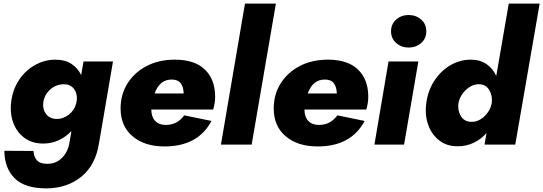

<svg xmlns="http://www.w3.org/2000/svg" viewBox="-20 -800 3005 1062"><path d="M4 34 165 35Q168 70 185.5 88Q203 106 240 106Q289 107 322.5 73.5Q356 40 364 -10L375 -75Q345 -43 305 -24.5Q265 -6 219 -6Q159 -6 116.5 -36.5Q74 -67 54 -119.5Q34 -172 42 -238Q51 -307 86.5 -359.5Q122 -412 175 -441Q228 -470 287 -470Q339 -470 374.5 -447Q410 -424 429 -385L442 -460H605L528 -10Q509 113 430.5 177Q352 241 237 242Q117 242 61 186Q5 130 4 34ZM220 -237Q214 -198 234 -170.5Q254 -143 293 -142Q328 -141 359.5 -165Q391 -189 401 -226L405 -247Q408 -284 388.5 -309Q369 -334 334 -334Q291 -334 259 -306Q227 -278 220 -237Z M890 10Q780 10 713.5 -46Q647 -102 647 -200Q647 -277 685 -338Q723 -399 790.5 -434.5Q858 -470 947 -470Q1057 -470 1113.5 -415Q1170 -360 1170 -265Q1170 -230 1159 -194H817Q817 -154 838 -131.5Q859 -109 896 -109Q931 -109 956 -123Q981 -137 999 -162L1150 -131Q1075 10 890 10ZM930 -360Q895 -360 872 -340.5Q849 -321 835 -283H996Q995 -319 979.5 -339.5Q964 -360 930 -360Z M1335 -780H1506L1372 0H1202Z M1737 10Q1627 10 1560.5 -46Q1494 -102 1494 -200Q1494 -277 1532 -338Q1570 -399 1637.5 -434.5Q1705 -470 1794 -470Q1904 -470 1960.5 -415Q2017 -360 2017 -265Q2017 -230 2006 -194H1664Q1664 -154 1685 -131.5Q1706 -109 1743 -109Q1778 -109 1803 -123Q1828 -137 1846 -162L1997 -131Q1922 10 1737 10ZM1777 -360Q1742 -360 1719 -340.5Q1696 -321 1682 -283H1843Q1842 -319 1826.5 -339.5Q1811 -360 1777 -360Z M2143 -627Q2143 -667 2171.5 -692Q2200 -717 2240 -717Q2281 -717 2309.5 -692Q2338 -667 2338 -627Q2338 -587 2309.5 -562Q2281 -537 2240 -537Q2200 -537 2171.5 -562Q2143 -587 2143 -627ZM2129 -460H2294L2215 0H2051Z M2338 -230Q2347 -299 2382.5 -353.5Q2418 -408 2471 -439Q2524 -470 2584 -470Q2636 -470 2671.5 -445Q2707 -420 2725 -380L2794 -780H2965L2830 0H2660L2671 -64Q2641 -30 2600.5 -10.5Q2560 9 2513 9Q2453 10 2410.5 -22.5Q2368 -55 2348.5 -109.5Q2329 -164 2338 -230ZM2516 -230Q2510 -191 2528.5 -159Q2547 -127 2587 -126Q2613 -125 2637 -139.5Q2661 -154 2678 -178Q2695 -202 2700 -230Q2705 -270 2686.5 -301.5Q2668 -333 2631 -334Q2604 -335 2579.5 -320Q2555 -305 2538 -281Q2521 -257 2516 -230Z"/></svg>

Font: Jost* Heavy
Style: Italic
Weight: 800
Italic angle: -10°
Version: Version 3.7